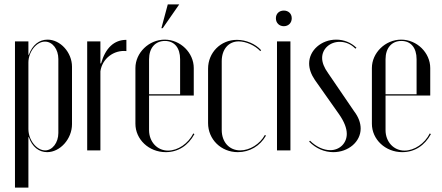

<svg xmlns="http://www.w3.org/2000/svg" viewBox="-20 -683 2009 872"><path d="M48 169H109V-60H111C126 -16 157 8 194 8C253 8 307 -52 307 -119V-380C307 -445 254 -503 196 -503C158 -503 127 -479 111 -434H109V-495H48ZM109 -97V-399C109 -447 145 -494 184 -494C219 -494 245 -459 245 -415V-79C245 -35 218 0 185 0C146 0 109 -47 109 -97Z M376 -495V0H436V-359C444 -417 497 -457 554 -451V-502C498 -502 459 -465 439 -395H436V-495Z M719 -555 794 -663H742L713 -555ZM595 -374V-121C595 -50 656 8 733 8C789 8 835 -22 863 -74L858 -77C835 -31 788 1 743 1C694 1 657 -39 657 -92V-249H860V-374C860 -443 800 -503 728 -503C656 -503 595 -443 595 -374ZM657 -255V-414C657 -465 685 -497 729 -497C772 -497 798 -466 798 -414V-255Z M925 -371V-124C925 -50 984 8 1060 8C1114 8 1161 -20 1188 -67L1183 -70C1160 -28 1114 0 1071 0C1021 0 987 -38 987 -93V-405C987 -459 1018 -495 1064 -495C1098 -495 1139 -476 1162 -451L1166 -455C1140 -484 1097 -502 1056 -502C982 -502 925 -444 925 -371Z M1233 -600C1233 -579 1248 -564 1269 -564C1290 -564 1305 -579 1305 -600C1305 -621 1290 -635 1269 -635C1248 -635 1233 -621 1233 -600ZM1238 -495V0H1299V-495Z M1599 -466C1574 -490 1542 -503 1507 -503C1439 -503 1384 -454 1384 -395C1384 -370 1393 -345 1410 -320L1520 -164C1543 -131 1555 -101 1555 -75C1555 -33 1523 -1 1480 -1C1449 -1 1415 -17 1388 -44L1384 -40C1414 -9 1453 8 1494 8C1562 8 1618 -39 1618 -99C1618 -125 1608 -152 1588 -178L1470 -351C1452 -376 1443 -399 1443 -420C1443 -461 1478 -493 1523 -493C1549 -493 1574 -483 1594 -462Z M1669 -374V-121C1669 -50 1730 8 1807 8C1863 8 1909 -22 1937 -74L1932 -77C1909 -31 1862 1 1817 1C1768 1 1731 -39 1731 -92V-249H1934V-374C1934 -443 1874 -503 1802 -503C1730 -503 1669 -443 1669 -374ZM1731 -255V-414C1731 -465 1759 -497 1803 -497C1846 -497 1872 -466 1872 -414V-255Z"/></svg>

Font: Moniqa Display
Style: Regular
Weight: 400
Designer: Rajesh Rajput
Foundry: Rajesh Rajput
Version: Version 1.000